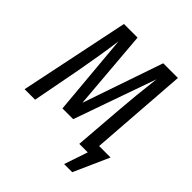

<svg xmlns="http://www.w3.org/2000/svg" viewBox="-223 -839 1137 1137"><g transform="rotate(45 345.5 -270.5)"><path d="M664 -74 565 148H497L547 0H476L500 -306Q510 -437 529 -594L347 -78H257L211 -594Q193 -461 164 -304L106 0H18L161 -689H275L317 -185L490 -689H613L568 -74Z"/></g></svg>

Font: Fira Sans Extra Condensed
Style: Italic
Weight: 400
Width: 3
Italic angle: -8°
Designer: Carrois Corporate & Edenspiekermann AG
Foundry: Carrois Corporate GbR & Edenspiekermann AG
Version: Version 4.203